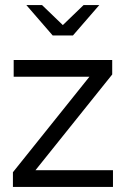

<svg xmlns="http://www.w3.org/2000/svg" viewBox="-20 -738 503 758"><path d="M31 0V-58L333 -435H34V-501H423V-444L120 -66H426V0ZM146 -718 228 -639 310 -718H372L268 -598H188L84 -718Z"/></svg>

Font: Red Hat Display VF
Style: Regular
Weight: 300
Designer: Pentagram, MCKL
Foundry: Pentagram, MCKL
Version: Version 1.023